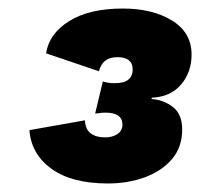

<svg xmlns="http://www.w3.org/2000/svg" viewBox="-20 -730 469 450"><path d="M233 -300Q148 -300 100.5 -334.5Q53 -369 49 -425L179 -448Q180 -427 192.5 -417.5Q205 -408 226 -408Q244 -408 255.5 -416Q267 -424 267 -438Q267 -466 227 -466Q219 -466 213.5 -465Q208 -464 203 -464L221 -539Q228 -537 234 -536Q240 -535 248 -535Q271 -535 281 -543.5Q291 -552 291 -567Q291 -596 255 -596Q220 -596 212 -563L88 -605Q95 -651 142 -680.5Q189 -710 268 -710Q337 -710 383 -682Q429 -654 429 -602Q429 -561 404.5 -532Q380 -503 336 -501L335 -498Q364 -496 385.5 -479Q407 -462 407 -427Q407 -385 383 -357Q359 -329 319.5 -314.5Q280 -300 233 -300Z"/></svg>

Font: Prodigy Sans ExtraBold
Style: Italic
Weight: 800
Italic angle: -13°
Designer: Wei Huang
Foundry: Wei Huang
Version: Version 1.003; ttfautohint (v1.8.3)